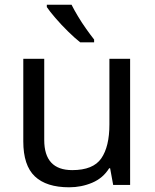

<svg xmlns="http://www.w3.org/2000/svg" viewBox="-20 -786 658 816"><path d="M533 -536V0H461L448 -71H444Q418 -29 372 -9.5Q326 10 274 10Q177 10 128 -36.5Q79 -83 79 -185V-536H168V-191Q168 -63 287 -63Q376 -63 410.5 -113Q445 -163 445 -257V-536ZM284 -766Q295 -744 311.5 -716.5Q328 -689 346.5 -663Q365 -637 380 -618V-606H321Q298 -624 269 -652.5Q240 -681 215.5 -709.5Q191 -738 179 -756V-766Z"/></svg>

Font: Noto Sans Glagolitic
Style: Regular
Weight: 400
Designer: Monotype Design Team
Foundry: Monotype Imaging Inc.
Version: Version 2.004; ttfautohint (v1.8.4.7-5d5b)